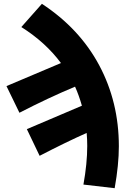

<svg xmlns="http://www.w3.org/2000/svg" viewBox="-20 -789 663 1008"><path d="M438 -23Q438 -57 435 -91Q331 -45 188 29L121 -111L410 -234Q394 -290 374 -334Q233 -275 82 -197L14 -337L300 -458Q219 -567 92 -647L200 -769Q398 -639 501 -446Q604 -253 604 -21Q604 76 582 199L418 180Q438 69 438 -23Z"/></svg>

Font: Nebula Sans Bold
Style: Regular
Weight: 700
Designer: Paul D. Hunt for Adobe (as Source Sans)
Foundry: Nebula Entertainment & Broadcasting LLC
Version: Version 1.010